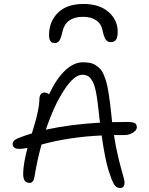

<svg xmlns="http://www.w3.org/2000/svg" viewBox="-20 -941 753 971"><path d="M401.9 -920.9Q483.4 -920.9 529.3 -880.1Q575.2 -839.4 575.2 -780.8Q575.2 -752 566.7 -740Q558.1 -728 540 -728Q523.9 -728 515.1 -740Q506.3 -752 499 -786.1Q492.2 -821.3 465.8 -838.6Q439.5 -856 400.9 -856Q314.9 -856 296.9 -785.2Q288.6 -748 280.3 -735.6Q272 -723.1 256.8 -723.1Q228 -723.1 228 -763.2Q228 -831.5 272.7 -876.2Q317.4 -920.9 401.9 -920.9ZM76.2 -188Q61 -188 52.5 -194.6Q43.9 -201.2 43.9 -210Q43.9 -221.2 50 -228.5Q56.2 -235.8 71.8 -242.2Q107.9 -256.8 141.1 -266.1Q154.8 -311 160.4 -331.1Q166 -351.1 172.6 -383.3Q179.2 -415.5 179.2 -438Q179.2 -454.1 185.8 -463.6Q192.4 -473.1 204.1 -473.1Q217.3 -473.1 228 -463.9Q265.1 -543 309.3 -584.5Q353.5 -626 398.9 -626Q419.9 -626 436.3 -622.6Q452.6 -619.1 465.6 -610.1Q478.5 -601.1 488 -590.8Q497.6 -580.6 505.4 -561.3Q513.2 -542 518.3 -524.2Q523.4 -506.3 528.3 -476.3Q533.2 -446.3 536.4 -420.4Q539.6 -394.5 543.9 -353Q544.4 -348.1 545.4 -338.1Q546.4 -328.1 546.9 -323.2Q571.8 -324.2 623 -324.2Q652.8 -324.2 662.4 -317.9Q671.9 -311.5 671.9 -296.9Q671.9 -282.2 652.3 -270Q632.8 -257.8 606.9 -257.8H556.2Q566.4 -191.9 580.1 -137.2Q593.8 -82.5 601.8 -55.9Q609.9 -29.3 609.9 -18.1Q609.9 9.8 586.9 9.8Q568.4 9.8 557.1 -8.3Q545.9 -26.4 529.8 -76.2Q511.2 -134.8 494.1 -255.9Q330.1 -248.5 189.9 -210Q167.5 -128.9 154.8 -48.8Q149.9 -16.1 129.9 -16.1Q113.8 -16.1 105.5 -26.6Q97.2 -37.1 97.2 -63Q97.2 -110.4 119.1 -192.9Q93.8 -188 76.2 -188ZM396 -563Q355 -563 304 -485.1Q252.9 -407.2 211.9 -285.2Q334.5 -312 485.8 -320.8Q481.9 -346.7 481 -360.8Q476.6 -400.4 473.4 -425.3Q470.2 -450.2 465.3 -475.6Q460.4 -501 454.6 -515.4Q448.7 -529.8 440.4 -541.5Q432.1 -553.2 421.4 -558.1Q410.6 -563 396 -563Z"/></svg>

Font: Shantell Sans Irregular Bouncy
Style: Regular
Weight: 300
Designer: Stephen Nixon, Anya Danilova, Shantell Martin
Foundry: Arrow Type
Version: Version 1.006;[9816181b4]